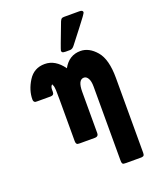

<svg xmlns="http://www.w3.org/2000/svg" viewBox="-163 -789 890 1091"><g transform="rotate(-20 282.5 -243.5)"><path d="M30 -314Q30 -370 64.5 -425Q99 -480 164 -480Q228 -480 275 -414Q311 -480 380 -480Q432 -480 475 -430Q518 -380 518 -267V186Q518 197 514.5 201.5Q511 206 500 207H408Q398 207 392.5 206Q387 205 385 200.5Q383 196 382.5 193Q382 190 382 179V-264Q382 -297 372 -314Q362 -331 347 -331Q311 -331 311 -258V-8Q311 11 291 12H198Q190 12 185.5 11Q181 10 178 5Q175 0 175 -10V-261Q175 -283 174.5 -297.5Q174 -312 174 -320Q174 -328 172.5 -335Q171 -342 171 -343Q171 -344 168 -350Q165 -356 165 -357Q154 -348 154 -329V-315Q154 -295 134 -295H55Q46 -295 42 -295.5Q38 -296 34 -300.5Q30 -305 30 -314ZM277 -519Q277 -525 335 -676Q340 -687 344.5 -690.5Q349 -694 360 -694H452Q473 -694 473 -681Q473 -674 419 -605Q381 -556 353 -520Q341 -505 327 -505H300Q299 -505 295 -505.5Q291 -506 289.5 -506Q288 -506 285 -507Q282 -508 280.5 -509.5Q279 -511 278 -513.5Q277 -516 277 -519Z"/></g></svg>

Font: CMU Sans Serif
Style: Bold
Weight: 700
Version: Version 0.7.0